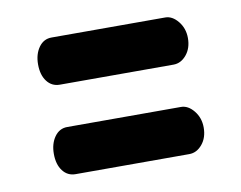

<svg xmlns="http://www.w3.org/2000/svg" viewBox="-47 -460 538 429"><g transform="rotate(-10 222.5 -246.0)"><path d="M53 -144Q53 -167 64 -182.5Q75 -198 93 -198H351Q367 -198 380 -182Q393 -166 393 -144Q393 -121 380.5 -106Q368 -91 351 -91H93Q75 -91 64 -105.5Q53 -120 53 -144ZM53 -347Q53 -370 64 -385.5Q75 -401 93 -401H351Q367 -401 380 -385Q393 -369 393 -347Q393 -324 380.5 -309Q368 -294 351 -294H93Q75 -294 64 -308.5Q53 -323 53 -347Z"/></g></svg>

Font: Terminal Dosis
Style: Bold
Weight: 700
Designer: EdgarTolentino, PabloImpallari, IginoMarini
Foundry: EdgarTolentino, PabloImpallari, IginoMarini
Version: Version 1.006